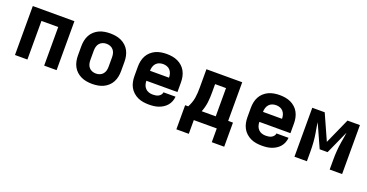

<svg xmlns="http://www.w3.org/2000/svg" viewBox="-32 -1149 3665 1916"><g transform="rotate(20 1800.0 -191.0)"><path d="M79 0V-520H521V0H389V-410H211V0Z M900 8Q870 8 840 3Q810 -2 783 -14.5Q756 -27 733.5 -47.5Q711 -68 697 -94.5Q683 -121 677 -150.5Q671 -180 671 -210V-310Q671 -340 677 -369.5Q683 -399 697 -425.5Q711 -452 733.5 -472.5Q756 -493 783 -505.5Q810 -518 840 -523Q870 -528 900 -528Q930 -528 960 -523Q990 -518 1017 -505.5Q1044 -493 1066.5 -472.5Q1089 -452 1103 -425.5Q1117 -399 1123 -369.5Q1129 -340 1129 -310V-210Q1129 -180 1123 -150.5Q1117 -121 1103 -94.5Q1089 -68 1066.5 -47.5Q1044 -27 1017 -14.5Q990 -2 960 3Q930 8 900 8ZM900 -102Q921 -102 940.5 -109.5Q960 -117 973.5 -133Q987 -149 992 -169Q997 -189 997 -210V-310Q997 -331 992 -351Q987 -371 973.5 -387Q960 -403 940.5 -410.5Q921 -418 900 -418Q879 -418 859.5 -410.5Q840 -403 826.5 -387Q813 -371 808 -351Q803 -331 803 -310V-210Q803 -189 808 -169Q813 -149 826.5 -133Q840 -117 859.5 -109.5Q879 -102 900 -102Z M1503 8Q1473 8 1443 3.5Q1413 -1 1385.5 -13.5Q1358 -26 1335 -46.5Q1312 -67 1297.5 -93.5Q1283 -120 1277 -150Q1271 -180 1271 -210V-310Q1271 -340 1277 -369.5Q1283 -399 1297 -425.5Q1311 -452 1333.5 -472.5Q1356 -493 1383 -505.5Q1410 -518 1440 -523Q1470 -528 1500 -528Q1530 -528 1560 -523Q1590 -518 1617 -505.5Q1644 -493 1666.5 -472.5Q1689 -452 1703 -425.5Q1717 -399 1723 -369.5Q1729 -340 1729 -310V-207H1399Q1399 -185 1405.5 -164.5Q1412 -144 1426.5 -128.5Q1441 -113 1461.5 -106Q1482 -99 1503 -99Q1518 -99 1533.5 -101Q1549 -103 1563 -110Q1577 -117 1587 -129Q1597 -141 1599 -157H1727Q1725 -131 1715.5 -106.5Q1706 -82 1689.5 -62.5Q1673 -43 1651 -29Q1629 -15 1604.5 -6.5Q1580 2 1554.5 5Q1529 8 1503 8ZM1399 -313H1601Q1601 -334 1595 -354.5Q1589 -375 1575 -391Q1561 -407 1541 -414Q1521 -421 1500 -421Q1479 -421 1459 -414Q1439 -407 1425 -391Q1411 -375 1405 -354.5Q1399 -334 1399 -313Z M2222 146V0H1978V146H1846V-110H1879Q1892 -135 1901.5 -161Q1911 -187 1915.5 -214.5Q1920 -242 1921.5 -269.5Q1923 -297 1923 -325V-520H2303V-110H2354V146ZM2022 -110H2171V-410H2055V-325Q2055 -298 2054 -270.5Q2053 -243 2049.5 -216Q2046 -189 2039 -162Q2032 -135 2022 -110Z M2703 8Q2673 8 2643 3.5Q2613 -1 2585.5 -13.5Q2558 -26 2535 -46.5Q2512 -67 2497.5 -93.5Q2483 -120 2477 -150Q2471 -180 2471 -210V-310Q2471 -340 2477 -369.5Q2483 -399 2497 -425.5Q2511 -452 2533.5 -472.5Q2556 -493 2583 -505.5Q2610 -518 2640 -523Q2670 -528 2700 -528Q2730 -528 2760 -523Q2790 -518 2817 -505.5Q2844 -493 2866.5 -472.5Q2889 -452 2903 -425.5Q2917 -399 2923 -369.5Q2929 -340 2929 -310V-207H2599Q2599 -185 2605.5 -164.5Q2612 -144 2626.5 -128.5Q2641 -113 2661.5 -106Q2682 -99 2703 -99Q2718 -99 2733.5 -101Q2749 -103 2763 -110Q2777 -117 2787 -129Q2797 -141 2799 -157H2927Q2925 -131 2915.5 -106.5Q2906 -82 2889.5 -62.5Q2873 -43 2851 -29Q2829 -15 2804.5 -6.5Q2780 2 2754.5 5Q2729 8 2703 8ZM2599 -313H2801Q2801 -334 2795 -354.5Q2789 -375 2775 -391Q2761 -407 2741 -414Q2721 -421 2700 -421Q2679 -421 2659 -414Q2639 -407 2625 -391Q2611 -375 2605 -354.5Q2599 -334 2599 -313Z M3047 0V-520H3179L3300 -250L3421 -520H3553V0H3421V-104Q3421 -152 3424.5 -200Q3428 -248 3436 -295L3442 -329Q3445 -348 3448 -366Q3451 -384 3453 -403L3342 -156H3258L3147 -403Q3149 -384 3152 -366Q3155 -348 3158 -329L3164 -295Q3172 -248 3175.5 -200Q3179 -152 3179 -104V0Z"/></g></svg>

Font: Iosevka SS04 XBd Ex
Style: Regular
Weight: 800
Width: 7
Monospace: yes
Designer: Belleve Invis
Foundry: Belleve Invis
Version: Version 19.0.0; ttfautohint (v1.8.4)